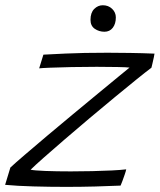

<svg xmlns="http://www.w3.org/2000/svg" viewBox="-50 -728 624 750"><path d="M421 -3Q377.5 -1 321.8 0.5Q266 2 209 2Q143 2 80.2 0.2Q17.5 -1.5 -30 -6L-9.5 -73.5Q8.5 -90.5 46.8 -123.2Q85 -156 134.5 -197.8Q184 -239.5 236.2 -282.8Q288.5 -326 335 -364.5Q381.5 -403 414.2 -429.8Q447 -456.5 456 -464Q446 -465.5 408.8 -466.2Q371.5 -467 328 -467Q279.5 -467 229.8 -466Q180 -465 144.2 -463.5Q108.5 -462 103 -461L119.5 -514.5Q138.5 -515.5 206.2 -518.8Q274 -522 370 -522Q412 -522 459 -521.2Q506 -520.5 553.5 -518.5Q553.5 -516.5 551 -504.5Q548.5 -492.5 545.5 -480Q542.5 -467.5 541.5 -463.5Q522 -449 484.2 -418.5Q446.5 -388 398.2 -348.2Q350 -308.5 299 -265.5Q248 -222.5 201.2 -182.2Q154.5 -142 119.5 -111Q84.5 -80 69.5 -65Q83.5 -62 127 -60.2Q170.5 -58.5 226.5 -58.5Q268.5 -58.5 310.5 -59.5Q352.5 -60.5 387.5 -62.2Q422.5 -64 443 -66.5Q442 -60.5 437.5 -47.2Q433 -34 428.2 -21Q423.5 -8 421 -3ZM351.5 -707.5Q373.5 -707.5 388 -693.5Q402.5 -679.5 402.5 -660Q402.5 -635 390.5 -619.5Q378.5 -604 358 -604Q337 -604 320.2 -615.5Q303.5 -627 303.5 -650.5Q303.5 -678.5 318 -693Q332.5 -707.5 351.5 -707.5Z"/></svg>

Font: Grandstander ExtraLight
Style: Italic
Weight: 200
Italic angle: -15°
Designer: Tyler Finck
Foundry: Etcetera Type Co
Version: Version 1.200; ttfautohint (v1.8.3)